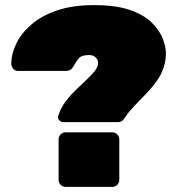

<svg xmlns="http://www.w3.org/2000/svg" viewBox="-20 -730 693 750"><path d="M226 -253Q219 -253 213 -258.5Q207 -264 207 -271Q207 -273 207 -275Q207 -277 208 -279Q217 -307 235 -331.5Q253 -356 275 -377.5Q297 -399 317 -417.5Q337 -436 350 -452.5Q363 -469 363 -483Q363 -493 358.5 -500Q354 -507 346.5 -511Q339 -515 329 -515Q299 -515 288.5 -503Q278 -491 271 -478Q266 -468 259 -460.5Q252 -453 235 -453H49Q39 -453 31.5 -461.5Q24 -470 24 -484Q25 -522 44.5 -561.5Q64 -601 103.5 -635Q143 -669 203.5 -689.5Q264 -710 347 -710Q434 -710 489 -690.5Q544 -671 574 -640.5Q604 -610 616 -578.5Q628 -547 628 -523Q628 -491 618.5 -464Q609 -437 593 -414.5Q577 -392 558 -371.5Q539 -351 520.5 -332.5Q502 -314 487 -296Q484 -292 481 -289Q478 -286 476 -282Q466 -267 459.5 -260Q453 -253 440 -253ZM236 0Q225 0 217 -8Q209 -16 209 -27V-186Q209 -197 217 -205Q225 -213 236 -213H419Q430 -213 438 -205Q446 -197 446 -186V-27Q446 -16 438 -8Q430 0 419 0Z"/></svg>

Font: Rubik Black
Style: Regular
Weight: 900
Designer: Hubert and Fischer
Foundry: Hubert and Fischer
Version: Version 2.300;gftools[0.9.30]